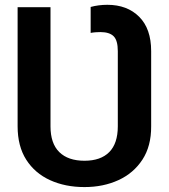

<svg xmlns="http://www.w3.org/2000/svg" viewBox="-20 -757 691 787"><path d="M326.2 9.8Q247.1 9.8 185.1 -18.6Q123 -46.9 87.6 -102.3Q52.2 -157.7 52.2 -239.3V-727.5H187V-239.3Q187 -168.9 223.1 -133.5Q259.3 -98.1 326.2 -98.1Q392.6 -98.1 427.7 -133.5Q462.9 -168.9 462.9 -239.3V-547.4Q462.9 -591.3 445.8 -608.4Q428.7 -625.5 391.6 -625.5Q383.8 -625.5 372.6 -624.8Q361.3 -624 351.6 -622.1V-728.5Q367.7 -732.9 384.8 -735.1Q401.9 -737.3 419.9 -737.3Q501.5 -737.3 550.5 -688.2Q599.6 -639.2 599.6 -547.4V-239.3Q600.1 -158.2 563.7 -102.5Q527.3 -46.9 465.3 -18.6Q403.3 9.8 326.2 9.8Z"/></svg>

Font: Inter 17pt SemiBold
Style: Regular
Weight: 600
Version: Version 4.001;git-66647c0bb